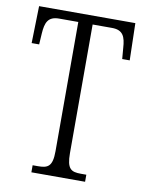

<svg xmlns="http://www.w3.org/2000/svg" viewBox="-82 -772 631 831"><g transform="rotate(10 234.0 -357.0)"><path d="M114 0H350V-31H326C283 -31 264 -41 264 -111V-676H349C398 -676 409 -648 412 -599L416 -551H449L445 -714H22L18 -551H51L54 -599C57 -648 68 -676 117 -676H201V-108C201 -41 181 -31 138 -31H114Z"/></g></svg>

Font: Noto Serif Hebrew ExtraCondensed Light
Style: Regular
Weight: 300
Width: 2
Designer: Monotype Design Team
Foundry: Monotype Imaging Inc.
Version: Version 2.004